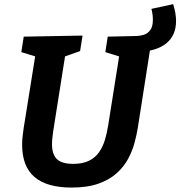

<svg xmlns="http://www.w3.org/2000/svg" viewBox="-20 -872 850 905"><path d="M317.2 12.1Q200.9 12.1 142.6 -37.7Q84.3 -87.5 84.3 -190.1Q84.3 -213.3 86.9 -233.1Q89.4 -253 91.3 -266.5L148.4 -622.6L161.3 -601.6L80.4 -626.3L91.9 -699.3L369.1 -704.3L357.5 -631.3L271.6 -600.9L289.2 -622.6L231.4 -257.6Q229.8 -244.1 227.4 -226.8Q225.1 -209.5 225.1 -192.2Q225.1 -144.9 248 -122.3Q270.9 -99.6 325 -99.6Q370.3 -99.6 400.1 -114.6Q429.9 -129.6 447.5 -155.3Q465.1 -181 474.6 -213Q484.1 -245.1 489.7 -279.6L544.1 -622.6L559 -600.6L476.4 -626.3L487.9 -699.3L623.1 -702.3Q640.4 -702.6 658.3 -708.2Q676.1 -713.7 688.3 -730.2Q700.6 -746.6 700.6 -779.1Q700.6 -790.5 698.9 -803.5Q697.2 -816.6 693.8 -830.3L796.4 -852.4Q809.9 -807.9 809.9 -773.6Q809.9 -704.9 763.8 -667.7Q717.8 -630.5 632.8 -627.7L687.9 -641.9L629.7 -270.7Q624.5 -238.1 614.4 -199.8Q604.3 -161.6 584.3 -124.1Q564.3 -86.6 530.2 -55.7Q496.1 -24.9 444.2 -6.4Q392.3 12.1 317.2 12.1Z"/></svg>

Font: Bitter Thin
Style: Italic
Weight: 100
Italic angle: -9°
Designer: Sol Matas, and Bitter project Authors
Foundry: Sol Matas
Version: Version 2.002